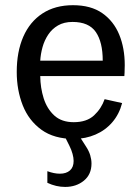

<svg xmlns="http://www.w3.org/2000/svg" viewBox="-20 -531 542 750"><path d="M269.5 11.7Q191.4 11.7 141.8 -24.2Q92.3 -60.1 68.8 -119.6Q45.4 -179.2 45.4 -250Q45.4 -329.1 71 -387.7Q96.7 -446.3 146 -478.5Q195.3 -510.7 265.1 -510.7Q335 -510.7 379.4 -479.7Q423.8 -448.7 445.6 -396Q467.3 -343.3 467.3 -276.4Q467.3 -274.4 467 -265.6Q466.8 -256.8 466.6 -247.6Q466.3 -238.3 465.8 -233.9H137.2Q137.7 -188 150.6 -147Q163.6 -106 192.1 -79.8Q220.7 -53.7 268.1 -53.7Q318.8 -53.7 347.4 -80.3Q376 -106.9 388.7 -143.6L457 -128.4Q445.8 -85 418.7 -53.5Q391.6 -22 353 -5.4Q314.5 11.2 269.5 11.7ZM137.2 -293.9H381.3Q381.3 -366.7 354.2 -406Q327.1 -445.3 263.2 -445.3Q230 -445.3 206.5 -431.6Q183.1 -418 168.2 -395.5Q153.3 -373 146 -346.4Q138.7 -319.8 137.2 -293.9ZM234.4 199.2Q199.2 199.2 165 183.1V137.7Q191.4 147.5 213.9 147.5Q238.8 147.5 253.2 134.8Q267.6 122.1 267.6 97.7Q267.6 85.4 263.4 70.1Q259.3 54.7 250.5 37.1L231.9 0H289.6L316.4 42Q327.6 59.1 332.5 75.7Q337.4 92.3 337.4 107.9Q337.4 150.4 307.6 174.8Q277.8 199.2 234.4 199.2Z"/></svg>

Font: Pontano Sans Medium
Style: Regular
Weight: 500
Designer: Vernon Adams
Foundry: Vernon Adams
Version: Version 2.001